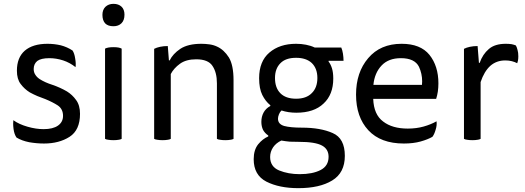

<svg xmlns="http://www.w3.org/2000/svg" viewBox="-20 -731 2746 1004"><path d="M49.8 -102.5Q48.8 -94.7 48.8 -84Q48.8 -72.3 50.8 -56.6Q54.7 -28.3 66.4 -11.7Q93.8 4.9 132.8 12.7Q171.9 19.5 210 19.5Q289.1 19.5 343.8 -15.6Q398.4 -50.8 398.4 -135.7Q398.4 -180.7 377.9 -208Q358.4 -235.4 330.1 -252.9Q294.9 -273.4 254.9 -287.1Q214.8 -299.8 187.5 -317.4Q172.9 -327.1 165 -339.8Q156.2 -352.5 156.2 -370.1Q156.2 -396.5 174.8 -412.1Q194.3 -426.8 238.3 -426.8Q274.4 -426.8 310.5 -415Q345.7 -403.3 375 -379.9Q377.9 -398.4 373 -425.8Q369.1 -452.1 359.4 -466.8Q331.1 -485.4 297.9 -494.1Q263.7 -502 228.5 -502Q151.4 -502 109.4 -465.8Q68.4 -429.7 68.4 -361.3Q68.4 -317.4 87.9 -292Q107.4 -265.6 135.7 -248Q155.3 -237.3 175.8 -228.5Q197.3 -220.7 216.8 -212.9Q254.9 -197.3 282.2 -179.7Q309.6 -161.1 309.6 -125Q309.6 -92.8 283.2 -74.2Q256.8 -55.7 208 -55.7Q168 -55.7 124 -68.4Q79.1 -81.1 49.8 -102.5Z M529.3 -4.9Q536.1 -1 546.9 0Q557.6 2 573.2 2Q588.9 2 599.6 0Q609.4 -1 616.2 -4.9Q616.2 -162.1 616.2 -476.6Q609.4 -480.5 599.6 -482.4Q588.9 -484.4 573.2 -484.4Q557.6 -484.4 546.9 -482.4Q536.1 -480.5 529.3 -476.6Q529.3 -454.1 529.3 -407.2Q529.3 -306.6 529.3 -4.9ZM573.2 -710.9Q547.9 -710.9 531.2 -695.3Q515.6 -679.7 515.6 -653.3Q515.6 -624 530.3 -608.4Q544.9 -593.8 573.2 -593.8Q599.6 -593.8 615.2 -609.4Q630.9 -625 630.9 -654.3Q630.9 -681.6 615.2 -696.3Q599.6 -710.9 573.2 -710.9Z M873 -343.8Q888.7 -374 920.9 -397.5Q953.1 -420.9 1005.9 -420.9Q1068.4 -420.9 1090.8 -386.7Q1114.3 -352.5 1114.3 -294.9Q1114.3 -198.2 1114.3 -4.9Q1121.1 -1 1131.8 0Q1142.6 2 1158.2 2Q1173.8 2 1184.6 0Q1194.3 -1 1201.2 -4.9Q1201.2 -107.4 1201.2 -311.5Q1201.2 -390.6 1176.8 -430.7Q1151.4 -470.7 1115.2 -487.3Q1096.7 -496.1 1075.2 -499Q1053.7 -502 1033.2 -502Q962.9 -502 922.9 -475.6Q883.8 -449.2 867.2 -415Q866.2 -415 863.3 -415Q861.3 -433.6 857.4 -490.2Q835.9 -490.2 817.4 -486.3Q798.8 -482.4 786.1 -475.6Q786.1 -453.1 786.1 -407.2Q786.1 -306.6 786.1 -4.9Q793 -1 803.7 0Q814.5 2 830.1 2Q845.7 2 856.4 0Q866.2 -1 873 -4.9Q873 -118.2 873 -343.8Z M1529.3 -141.6Q1622.1 -141.6 1671.9 -189.5Q1722.7 -236.3 1722.7 -320.3Q1722.7 -352.5 1715.8 -374Q1709 -395.5 1698.2 -409.2Q1698.2 -410.2 1698.2 -413.1Q1717.8 -413.1 1776.4 -413.1Q1776.4 -430.7 1773.4 -450.2Q1770.5 -468.8 1764.6 -482.4Q1718.8 -482.4 1626 -482.4Q1605.5 -492.2 1580.1 -497.1Q1555.7 -502 1528.3 -502Q1442.4 -502 1388.7 -456.1Q1335 -410.2 1335 -322.3Q1335 -267.6 1351.6 -234.4Q1368.2 -201.2 1393.6 -180.7Q1393.6 -179.7 1393.6 -176.8Q1370.1 -164.1 1358.4 -142.6Q1346.7 -121.1 1346.7 -93.8Q1346.7 -70.3 1355.5 -51.8Q1365.2 -34.2 1382.8 -22.5Q1382.8 -20.5 1382.8 -17.6Q1353.5 -4.9 1330.1 23.4Q1306.6 52.7 1306.6 101.6Q1306.6 184.6 1373 218.8Q1440.4 252.9 1540 252.9Q1651.4 252.9 1716.8 212.9Q1783.2 172.9 1783.2 84Q1783.2 -7.8 1719.7 -35.2Q1656.2 -63.5 1558.6 -63.5Q1499 -63.5 1465.8 -72.3Q1433.6 -82 1433.6 -110.4Q1433.6 -120.1 1438.5 -132.8Q1443.4 -145.5 1452.1 -153.3Q1469.7 -147.5 1489.3 -144.5Q1509.8 -141.6 1529.3 -141.6ZM1542 10.7Q1628.9 10.7 1664.1 30.3Q1698.2 48.8 1698.2 88.9Q1698.2 136.7 1656.2 158.2Q1614.3 179.7 1546.9 179.7Q1487.3 179.7 1439.5 160.2Q1392.6 140.6 1392.6 89.8Q1392.6 62.5 1408.2 39.1Q1423.8 16.6 1451.2 3.9Q1473.6 7.8 1495.1 9.8Q1515.6 10.7 1542 10.7ZM1418 -323.2Q1418 -372.1 1446.3 -400.4Q1473.6 -428.7 1528.3 -428.7Q1581.1 -428.7 1610.4 -401.4Q1639.6 -373 1639.6 -323.2Q1639.6 -272.5 1610.4 -244.1Q1582 -214.8 1528.3 -214.8Q1474.6 -214.8 1446.3 -243.2Q1418 -271.5 1418 -323.2Z M2260.7 -213.9Q2266.6 -232.4 2269.5 -252Q2272.5 -272.5 2272.5 -294.9Q2272.5 -385.7 2225.6 -444.3Q2178.7 -502 2080.1 -502Q1968.8 -502 1905.3 -426.8Q1841.8 -352.5 1841.8 -236.3Q1841.8 -119.1 1906.2 -49.8Q1970.7 19.5 2091.8 19.5Q2141.6 19.5 2179.7 8.8Q2217.8 -2 2241.2 -15.6Q2251 -28.3 2257.8 -51.8Q2265.6 -76.2 2262.7 -96.7Q2233.4 -80.1 2195.3 -69.3Q2157.2 -58.6 2112.3 -58.6Q2031.2 -58.6 1983.4 -95.7Q1934.6 -131.8 1931.6 -213.9Q2042 -213.9 2260.7 -213.9ZM1932.6 -287.1Q1938.5 -349.6 1975.6 -388.7Q2011.7 -426.8 2076.2 -426.8Q2148.4 -426.8 2170.9 -381.8Q2187.5 -345.7 2187.5 -305.7Q2187.5 -296.9 2186.5 -287.1Q2102.5 -287.1 1932.6 -287.1Z M2488.3 -402.3Q2487.3 -402.3 2484.4 -402.3Q2482.4 -423.8 2477.5 -490.2Q2456.1 -490.2 2437.5 -486.3Q2418.9 -482.4 2406.2 -475.6Q2406.2 -453.1 2406.2 -407.2Q2406.2 -306.6 2406.2 -4.9Q2413.1 -1 2423.8 0Q2434.6 2 2450.2 2Q2465.8 2 2476.6 0Q2486.3 -1 2493.2 -4.9Q2493.2 -103.5 2493.2 -301.8Q2511.7 -357.4 2543.9 -386.7Q2576.2 -415 2622.1 -415Q2640.6 -415 2656.2 -411.1Q2671.9 -407.2 2684.6 -400.4Q2686.5 -405.3 2688.5 -414.1Q2690.4 -423.8 2690.4 -436.5Q2690.4 -456.1 2686.5 -468.8Q2683.6 -482.4 2677.7 -493.2Q2668.9 -497.1 2655.3 -500Q2641.6 -502 2625 -502Q2567.4 -502 2536.1 -474.6Q2503.9 -447.3 2488.3 -402.3Z"/></svg>

Font: cl
Style: Regular
Weight: 400
Designer: Mitja Miklavcic
Version: Version 1.0